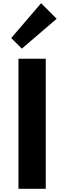

<svg xmlns="http://www.w3.org/2000/svg" viewBox="-20 -1176 400 1196"><path d="M333 -1059 116 -873 50 -939 236 -1156ZM265 0H95V-810H265Z"/></svg>

Font: TypoPRO Sinkin Sans
Style: 700 Bold
Weight: 700
Designer: Keith Bates
Foundry: K-Type
Version: Sinkin Sans (version 1.0)  by Keith Bates   •   © 2014   www